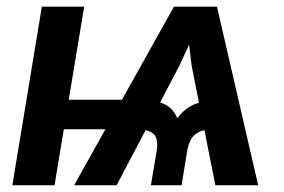

<svg xmlns="http://www.w3.org/2000/svg" viewBox="-20 -549 842 569"><path d="M618.2 0 547.9 -354.5 526.9 -529.3H623L745.1 0ZM16.6 0 104 -529.3H229.5L141.6 0ZM106 -166 120.6 -253.4H383.3L368.7 -166ZM427.2 0 444.3 -101.6Q449.7 -134.8 437.5 -149.4Q425.3 -164.1 394.5 -165L409.2 -252.9Q440.4 -252.9 466.6 -240.7Q492.7 -228.5 505.4 -198.7Q527.8 -228.5 558.1 -240.7Q588.4 -252.9 620.1 -252.9L605.5 -165Q584.5 -164.6 570.1 -158Q555.7 -151.4 547.1 -137.7Q538.6 -124 534.7 -101.6L518.1 0ZM199.7 0 495.6 -529.3H592.3L511.7 -354.5L325.7 0Z"/></svg>

Font: Inter 24pt SemiBold
Style: Italic
Weight: 600
Italic angle: -9.3988°
Designer: Rasmus Andersson
Foundry: rsms
Version: Version 4.001;git-66647c0bb